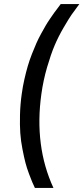

<svg xmlns="http://www.w3.org/2000/svg" viewBox="-20 -720 409 940"><path d="M150.9 200.2Q142.6 181.6 137.9 171.6Q133.3 161.6 122.1 131.3Q110.8 101.1 104.5 76.4Q98.1 51.8 90.1 11Q82 -29.8 79.3 -68.4Q76.7 -106.9 77.9 -157.7Q79.1 -208.5 86.4 -259.8Q91.3 -296.4 99.4 -331.8Q107.4 -367.2 116 -396.5Q124.5 -425.8 136.5 -456.1Q148.4 -486.3 158 -508.1Q167.5 -529.8 181.4 -555.2Q195.3 -580.6 203.9 -595.2Q212.4 -609.9 226.6 -630.6Q240.7 -651.4 246.3 -658.9Q252 -666.5 264.2 -682.6Q276.4 -698.7 277.3 -700.2H368.7Q366.7 -697.8 362.8 -692.4Q343.3 -666.5 330.3 -647.9Q317.4 -629.4 291.5 -585Q265.6 -540.5 247.6 -498Q229.5 -455.6 210.7 -391.4Q191.9 -327.1 182.6 -259.8Q147 -5.4 241.7 200.2Z"/></svg>

Font: Fivo Sans Med
Style: Regular
Weight: 450
Designer: Alexander Slobzheninov
Foundry: Alexander Slobzheninov
Version: 1.0